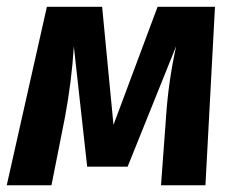

<svg xmlns="http://www.w3.org/2000/svg" viewBox="-21 -550 704 570"><path d="M617.2 -529.8 588.9 0H457L472.2 -206.1Q479 -308.1 502 -413.1L357.9 -55.2H237.8L198.2 -412.1Q191.9 -309.6 171.9 -202.1L131.8 0H-1L118.2 -529.8H282.2L315.9 -179.2L446.8 -529.8Z"/></svg>

Font: FiraGO SemiBold
Style: Italic
Weight: 600
Italic angle: -8°
Designer: bBox Type GmbH
Foundry: bBox Type GmbH
Version: Version 1.001;PS 001.001;hotconv 1.0.88;makeotf.lib2.5.64775